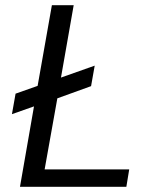

<svg xmlns="http://www.w3.org/2000/svg" viewBox="-20 -720 592 740"><path d="M57 0 111 -310 26 -280 40 -359 125 -389 180 -700H264L215 -421L345 -467L331 -388L201 -341L152 -67H478L467 0Z"/></svg>

Font: DeepMind Sans
Style: Italic
Weight: 400
Italic angle: -10°
Designer: Jonny Pinhorn / Modifications: Colophon Foundry
Foundry: Colophon Foundry
Version: Version 1.002; ttfautohint (v1.8.2)